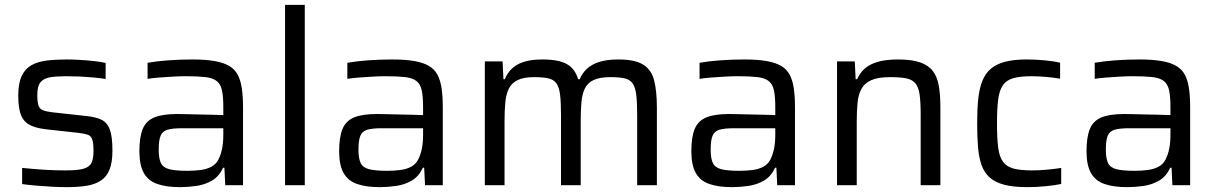

<svg xmlns="http://www.w3.org/2000/svg" viewBox="-20 -763 5010 791"><path d="M255.6 8Q227.5 8 194.1 6.2Q160.7 4.5 128.8 1.7Q96.8 -1.1 71.2 -4.6V-71.3Q94.8 -69 117.2 -67Q139.5 -65 161.8 -63.7Q184 -62.5 205.9 -61.7Q227.9 -61 251.2 -61Q302.6 -61 326.6 -68.7Q350.5 -76.4 357.9 -94.2Q365.2 -111.9 365.2 -140.6Q365.2 -174.1 359.9 -188.9Q354.5 -203.7 340.7 -208.3Q326.9 -213 300.2 -216L167.9 -230.5Q121.2 -236.1 96.9 -251.6Q72.7 -267.1 63.9 -296.1Q55.2 -325.1 55.2 -368.7Q55.2 -419.2 69.1 -449.2Q82.9 -479.3 109 -494.1Q135.1 -508.9 172.2 -513.5Q209.3 -518 254.7 -518Q281 -518 310.2 -516.2Q339.4 -514.5 367.1 -511.4Q394.7 -508.4 415.2 -503.8V-437.7Q389.4 -441.6 362.6 -444Q335.7 -446.5 308.4 -447.8Q281.1 -449 253.5 -449Q214.7 -449 187.8 -444.9Q161 -440.8 147.3 -424.7Q133.7 -408.7 133.7 -371.8Q133.7 -342.7 138.5 -328.4Q143.3 -314 157 -308.7Q170.7 -303.3 196.4 -300.3L334 -285.2Q374.5 -281.2 398.2 -269.7Q422 -258.1 432.6 -229.3Q443.2 -200.4 443.2 -142.2Q443.2 -94.4 431.5 -64.8Q419.9 -35.1 396 -19.3Q372.1 -3.5 337 2.3Q302 8 255.6 8Z M721.9 8Q666 8 628.5 -4.9Q591 -17.8 572.6 -50.1Q554.2 -82.4 554.2 -140.2Q554.2 -197.8 567.8 -231.2Q581.3 -264.6 615.1 -279Q648.9 -293.3 709.6 -293.3Q720.5 -293.3 741.9 -292.8Q763.4 -292.3 791.3 -291.6Q819.2 -290.9 847.5 -290.4Q875.9 -289.9 900 -288.9V-320.7Q900 -365.9 894.3 -391.6Q888.6 -417.3 872 -429.8Q855.4 -442.2 824.5 -445.6Q793.5 -449 743.5 -449Q721.6 -449 691.7 -447.3Q661.7 -445.6 633.5 -443.4Q605.3 -441.1 588 -438.2V-504.4Q625.7 -511 673.6 -514.5Q721.5 -518 772.2 -518Q826.1 -518 863.3 -511.6Q900.5 -505.3 924.1 -491.4Q947.7 -477.5 959.7 -454.3Q971.7 -431.2 976.4 -398.2Q981.2 -365.1 981.2 -320.8V0H908L904.5 -72.1H898.9Q883.2 -36.6 853.6 -19.2Q824 -1.9 789.1 3Q754.1 8 721.9 8ZM752.4 -59.3Q780.9 -59.3 806 -62.6Q831.1 -65.8 850.3 -75.8Q869.5 -85.9 879.8 -105.7Q890.5 -127 895.2 -151.7Q900 -176.3 900 -208.9V-234.7H730.4Q691.3 -234.7 670.3 -228.6Q649.3 -222.5 641.6 -203.7Q633.8 -184.8 633.8 -146.7Q633.8 -110.5 642.8 -91.5Q651.8 -72.4 677.6 -65.9Q703.3 -59.3 752.4 -59.3Z M1154.4 0V-743H1235.6V0Z M1544.9 8Q1489 8 1451.5 -4.9Q1414 -17.8 1395.6 -50.1Q1377.2 -82.4 1377.2 -140.2Q1377.2 -197.8 1390.8 -231.2Q1404.3 -264.6 1438.1 -279Q1471.9 -293.3 1532.6 -293.3Q1543.5 -293.3 1564.9 -292.8Q1586.4 -292.3 1614.3 -291.6Q1642.2 -290.9 1670.5 -290.4Q1698.9 -289.9 1723 -288.9V-320.7Q1723 -365.9 1717.3 -391.6Q1711.6 -417.3 1695 -429.8Q1678.4 -442.2 1647.5 -445.6Q1616.5 -449 1566.5 -449Q1544.6 -449 1514.7 -447.3Q1484.7 -445.6 1456.5 -443.4Q1428.3 -441.1 1411 -438.2V-504.4Q1448.7 -511 1496.6 -514.5Q1544.5 -518 1595.2 -518Q1649.1 -518 1686.3 -511.6Q1723.5 -505.3 1747.1 -491.4Q1770.7 -477.5 1782.7 -454.3Q1794.7 -431.2 1799.4 -398.2Q1804.2 -365.1 1804.2 -320.8V0H1731L1727.5 -72.1H1721.9Q1706.2 -36.6 1676.6 -19.2Q1647 -1.9 1612.1 3Q1577.1 8 1544.9 8ZM1575.4 -59.3Q1603.9 -59.3 1629 -62.6Q1654.1 -65.8 1673.3 -75.8Q1692.5 -85.9 1702.8 -105.7Q1713.5 -127 1718.2 -151.7Q1723 -176.3 1723 -208.9V-234.7H1553.4Q1514.3 -234.7 1493.3 -228.6Q1472.3 -222.5 1464.6 -203.7Q1456.8 -184.8 1456.8 -146.7Q1456.8 -110.5 1465.8 -91.5Q1474.8 -72.4 1500.6 -65.9Q1526.3 -59.3 1575.4 -59.3Z M1977.4 0V-510H2050.5L2054.1 -436.8H2059.7Q2069.4 -460.8 2087.6 -479.1Q2105.8 -497.4 2136.6 -507.7Q2167.4 -518 2214.6 -518Q2282.6 -518 2315.9 -498.6Q2349.2 -479.3 2361.8 -436.8H2368.4Q2378.1 -460.8 2397.3 -479.1Q2416.5 -497.4 2448.3 -507.7Q2480.1 -518 2527.3 -518Q2595.5 -518 2629.6 -496.9Q2663.7 -475.7 2674.9 -431.7Q2686.2 -387.7 2686.2 -319.5V0H2605V-290.5Q2605 -342.7 2601.1 -373.5Q2597.2 -404.3 2585.9 -419.9Q2574.7 -435.4 2552.6 -440.3Q2530.5 -445.2 2494.2 -445.2Q2450.9 -445.2 2426 -433.5Q2401 -421.9 2389.7 -398.9Q2378.4 -375.9 2375.4 -342Q2372.4 -308 2372.4 -263.5V0H2291.2V-290.5Q2291.2 -342.7 2287.3 -373.5Q2283.4 -404.3 2272.1 -419.9Q2260.9 -435.4 2238.8 -440.3Q2216.8 -445.2 2180.5 -445.2Q2137.1 -445.2 2112.2 -432.9Q2087.3 -420.5 2075.9 -397Q2064.6 -373.6 2061.6 -339.6Q2058.6 -305.7 2058.6 -263.5V0Z M2995.9 8Q2940 8 2902.5 -4.9Q2865 -17.8 2846.6 -50.1Q2828.2 -82.4 2828.2 -140.2Q2828.2 -197.8 2841.8 -231.2Q2855.3 -264.6 2889.1 -279Q2922.9 -293.3 2983.6 -293.3Q2994.5 -293.3 3015.9 -292.8Q3037.4 -292.3 3065.3 -291.6Q3093.2 -290.9 3121.5 -290.4Q3149.9 -289.9 3174 -288.9V-320.7Q3174 -365.9 3168.3 -391.6Q3162.6 -417.3 3146 -429.8Q3129.4 -442.2 3098.5 -445.6Q3067.5 -449 3017.5 -449Q2995.6 -449 2965.7 -447.3Q2935.7 -445.6 2907.5 -443.4Q2879.3 -441.1 2862 -438.2V-504.4Q2899.7 -511 2947.6 -514.5Q2995.5 -518 3046.2 -518Q3100.1 -518 3137.3 -511.6Q3174.5 -505.3 3198.1 -491.4Q3221.7 -477.5 3233.7 -454.3Q3245.7 -431.2 3250.4 -398.2Q3255.2 -365.1 3255.2 -320.8V0H3182L3178.5 -72.1H3172.9Q3157.2 -36.6 3127.6 -19.2Q3098 -1.9 3063.1 3Q3028.1 8 2995.9 8ZM3026.4 -59.3Q3054.9 -59.3 3080 -62.6Q3105.1 -65.8 3124.3 -75.8Q3143.5 -85.9 3153.8 -105.7Q3164.5 -127 3169.2 -151.7Q3174 -176.3 3174 -208.9V-234.7H3004.4Q2965.3 -234.7 2944.3 -228.6Q2923.3 -222.5 2915.6 -203.7Q2907.8 -184.8 2907.8 -146.7Q2907.8 -110.5 2916.8 -91.5Q2925.8 -72.4 2951.6 -65.9Q2977.3 -59.3 3026.4 -59.3Z M3428.4 0V-510H3501.5L3505.1 -436.8H3511.2Q3522 -461.3 3541.3 -479.4Q3560.7 -497.4 3594.4 -507.7Q3628.1 -518 3680.2 -518Q3736.8 -518 3771.1 -505.9Q3805.4 -493.8 3823.6 -469.7Q3841.7 -445.7 3847.9 -408.2Q3854.2 -370.7 3854.2 -319.5V0H3773V-290.5Q3773 -342.7 3768.6 -373.5Q3764.2 -404.3 3751 -419.9Q3737.8 -435.4 3712.9 -440.3Q3687.9 -445.2 3647.1 -445.2Q3598 -445.2 3569.8 -432.9Q3541.7 -420.5 3528.9 -396.8Q3516.1 -373.1 3512.9 -339.4Q3509.6 -305.7 3509.6 -263.5V0Z M4213.2 8Q4155.5 8 4117.6 -1.8Q4079.8 -11.6 4057.2 -31.9Q4034.7 -52.3 4023.7 -83.3Q4012.7 -114.3 4009.2 -157.3Q4005.7 -200.3 4005.7 -255.1Q4005.7 -312 4010.1 -355.1Q4014.6 -398.2 4027 -429.5Q4039.5 -460.8 4062.3 -480Q4085 -499.2 4121 -508.6Q4156.9 -518 4209.8 -518Q4245 -518 4283.4 -514.5Q4321.8 -510.9 4347.4 -504.8V-438.7Q4323.6 -443.1 4290.5 -446.1Q4257.3 -449 4229.9 -449Q4182.9 -449 4154.6 -440.9Q4126.3 -432.9 4111.7 -411.9Q4097.2 -391 4092.3 -353.1Q4087.4 -315.1 4087.4 -255.5Q4087.4 -193.9 4092.3 -155.2Q4097.2 -116.5 4112.5 -96.1Q4127.8 -75.7 4156.6 -68.3Q4185.5 -61 4232.3 -61Q4260 -61 4292.8 -63.9Q4325.5 -66.8 4351.9 -71.2V-5.1Q4326.7 0.5 4288 4.2Q4249.4 8 4213.2 8Z M4623.9 8Q4568 8 4530.5 -4.9Q4493 -17.8 4474.6 -50.1Q4456.2 -82.4 4456.2 -140.2Q4456.2 -197.8 4469.8 -231.2Q4483.3 -264.6 4517.1 -279Q4550.9 -293.3 4611.6 -293.3Q4622.5 -293.3 4643.9 -292.8Q4665.4 -292.3 4693.3 -291.6Q4721.2 -290.9 4749.5 -290.4Q4777.9 -289.9 4802 -288.9V-320.7Q4802 -365.9 4796.3 -391.6Q4790.6 -417.3 4774 -429.8Q4757.4 -442.2 4726.5 -445.6Q4695.5 -449 4645.5 -449Q4623.6 -449 4593.7 -447.3Q4563.7 -445.6 4535.5 -443.4Q4507.3 -441.1 4490 -438.2V-504.4Q4527.7 -511 4575.6 -514.5Q4623.5 -518 4674.2 -518Q4728.1 -518 4765.3 -511.6Q4802.5 -505.3 4826.1 -491.4Q4849.7 -477.5 4861.7 -454.3Q4873.7 -431.2 4878.4 -398.2Q4883.2 -365.1 4883.2 -320.8V0H4810L4806.5 -72.1H4800.9Q4785.2 -36.6 4755.6 -19.2Q4726 -1.9 4691.1 3Q4656.1 8 4623.9 8ZM4654.4 -59.3Q4682.9 -59.3 4708 -62.6Q4733.1 -65.8 4752.3 -75.8Q4771.5 -85.9 4781.8 -105.7Q4792.5 -127 4797.2 -151.7Q4802 -176.3 4802 -208.9V-234.7H4632.4Q4593.3 -234.7 4572.3 -228.6Q4551.3 -222.5 4543.6 -203.7Q4535.8 -184.8 4535.8 -146.7Q4535.8 -110.5 4544.8 -91.5Q4553.8 -72.4 4579.6 -65.9Q4605.3 -59.3 4654.4 -59.3Z"/></svg>

Font: Saira Thin
Style: Regular
Weight: 100
Designer: Hector Gatti with collaboration of the Omnibus-Type team
Foundry: Omnibus-Type
Version: Version 1.101